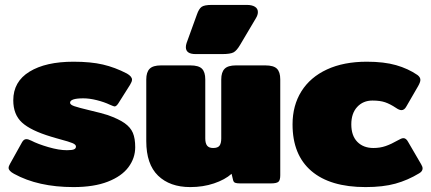

<svg xmlns="http://www.w3.org/2000/svg" viewBox="-20 -746 1755 781"><path d="M37 -39Q15 -51 15 -63Q15 -70 21 -80L70 -168Q77 -180 87 -180Q95 -180 107 -174Q134 -160 177 -147.5Q220 -135 252 -135Q273 -135 281 -138.5Q289 -142 289 -150Q289 -158 274.5 -164Q260 -170 226 -179Q216 -182 206.5 -184.5Q197 -187 188 -190Q105 -215 69.5 -247.5Q34 -280 34 -338Q34 -414 100 -454.5Q166 -495 279 -495Q349 -495 398.5 -483.5Q448 -472 496 -447Q517 -435 517 -422Q517 -414 509 -401L461 -325Q453 -313 446 -313Q443 -313 427 -320Q404 -331 374 -338.5Q344 -346 319 -346Q265 -346 265 -328Q265 -320 282.5 -314Q300 -308 342 -298Q397 -285 418 -278Q463 -262 487 -245Q511 -228 520.5 -205.5Q530 -183 530 -147Q530 -103 502.5 -66Q475 -29 418.5 -7Q362 15 279 15Q135 15 37 -39Z M736 -554Q736 -562 739 -571L781 -687Q789 -710 800 -718Q811 -726 841 -726H984Q1005 -726 1017 -718.5Q1029 -711 1029 -697Q1029 -685 1021 -672L957 -564Q943 -540 930 -533Q917 -526 883 -526H776Q736 -526 736 -554ZM575 -172V-423Q575 -452 588.5 -466Q602 -480 635 -480H754Q788 -480 801.5 -466.5Q815 -453 815 -423V-183Q815 -163 822.5 -153.5Q830 -144 847 -144Q866 -144 873 -153.5Q880 -163 880 -183V-423Q880 -452 893.5 -466Q907 -480 940 -480H1059Q1093 -480 1106.5 -466.5Q1120 -453 1120 -423V-33Q1120 -13 1112.5 -6.5Q1105 0 1082 0H956Q943 0 936.5 -2.5Q930 -5 928 -14L922 -39Q895 -15 850.5 0Q806 15 754 15Q671 15 623 -31.5Q575 -78 575 -172Z M1170 -240Q1170 -317 1206 -374.5Q1242 -432 1310 -463.5Q1378 -495 1472 -495Q1542 -495 1591 -481Q1640 -467 1678 -441Q1690 -432 1690 -421Q1690 -412 1681 -396L1633 -313Q1625 -298 1613 -298Q1604 -298 1591 -307Q1567 -323 1546.5 -330Q1526 -337 1495 -337Q1457 -337 1433 -311Q1409 -285 1409 -240Q1409 -194 1433.5 -169Q1458 -144 1499 -144Q1526 -144 1549 -152Q1572 -160 1598 -175Q1613 -184 1621 -184Q1632 -184 1640 -169L1693 -78Q1699 -68 1699 -61Q1699 -49 1685 -41Q1639 -13 1588.5 1Q1538 15 1467 15Q1323 15 1246.5 -50.5Q1170 -116 1170 -240Z"/></svg>

Font: Mitr
Style: Bold
Weight: 700
Designer: Thanarat Vachiruckul
Foundry: Cadson Demak
Version: Version 1.003